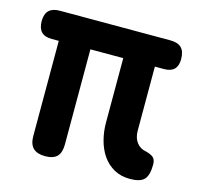

<svg xmlns="http://www.w3.org/2000/svg" viewBox="-87 -643 773 745"><g transform="rotate(15 300.0 -270.0)"><path d="M496 10Q459 10 431.5 -5.5Q404 -21 386 -47Q368 -73 359 -107Q350 -141 350 -177V-436H218V-54Q218 -21 203 -5.5Q188 10 155 10Q123 10 107 -5.5Q91 -21 91 -54V-436H63Q34 -436 20.5 -450.5Q7 -465 7 -493Q7 -522 21.5 -536Q36 -550 64 -550H508Q539 -550 553.5 -535.5Q568 -521 568 -490Q568 -463 554.5 -449.5Q541 -436 514 -436H477V-179Q477 -150 491 -131.5Q505 -113 529 -109Q552 -103 560.5 -94Q569 -85 569 -67Q569 -24 553 -7Q537 10 496 10Z"/></g></svg>

Font: Maple Mono
Style: Bold
Weight: 700
Monospace: yes
Designer: subframe7536
Version: Version 7.200